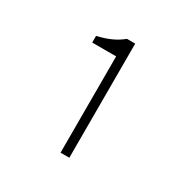

<svg xmlns="http://www.w3.org/2000/svg" viewBox="-108 -978 613 625"><g transform="rotate(30 198.5 -665.5)"><path d="M196 -451H229V-880H198C174 -860 145 -847 106 -838V-813H196Z"/></g></svg>

Font: Harano Aji Gothic ExtraLight
Style: Regular
Weight: 250
Foundry: Masamichi Hosoda
Version: HaranoAjiGothic-ExtraLight version 20230610;ttx 4.39.4